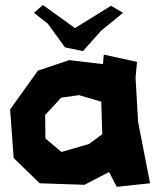

<svg xmlns="http://www.w3.org/2000/svg" viewBox="-20 -715 605 749"><path d="M218.8 -334 288.1 -343.8 375 -318.4 378.9 -191.4 327.1 -153.3 219.7 -122.1 157.2 -174.8 156.2 -266.6ZM381.8 -464.8 250 -480.5 127.9 -439.5 19.5 -288.1 33.2 -98.6 134.8 0 309.6 5.9 405.3 -43.9 435.5 13.7 565.4 0 518.6 -240.2 508.8 -413.1 514.6 -473.6 384.8 -502ZM112.3 -665 167 -622.1 233.4 -530.3 303.7 -515.6 374 -594.7 460 -665 413.1 -692.4 272.5 -605.5 147.5 -695.3Z"/></svg>

Font: MaokenAssortedSans-Lite
Style: Lite
Weight: 400
Version: Version 1.400